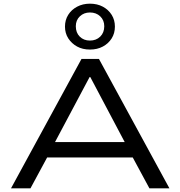

<svg xmlns="http://www.w3.org/2000/svg" viewBox="-20 -1026 983 1046"><path d="M40 0 424 -705H519L903 0H794L686 -200L740 -168H201L254 -200L146 0ZM468 -606 268 -230 234 -252H707L671 -230L472 -606ZM470 -756Q430 -756 400 -772.5Q370 -789 352 -817Q334 -845 334 -881Q334 -917 351.5 -945Q369 -973 400 -989.5Q431 -1006 470 -1006Q510 -1006 540.5 -989.5Q571 -973 588.5 -945Q606 -917 606 -881Q606 -845 588.5 -817Q571 -789 540.5 -772.5Q510 -756 470 -756ZM470 -805Q504 -805 526 -826.5Q548 -848 548 -883Q548 -916 526 -937Q504 -958 470 -958Q437 -958 415 -937Q393 -916 393 -883Q393 -848 414.5 -826.5Q436 -805 470 -805Z"/></svg>

Font: Nunito Sans 7pt Expanded
Style: Regular
Weight: 400
Width: 7
Designer: Vernon Adams
Foundry: Vernon Adams
Version: Version 3.101;gftools[0.9.27]